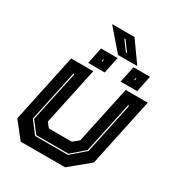

<svg xmlns="http://www.w3.org/2000/svg" viewBox="-192 -942 987 1066"><g transform="rotate(30 302.0 -409.5)"><path d="M100.5 0 19.5 -103 112.5 -540H254L175.5 -172L199.5 -141.5H346.5L383.5 -172L462 -540H603.5L510.5 -103L385.5 0ZM154 -67.5H365L453 -144L523 -473.5H516L446 -146L364 -74.5H158L102 -146.5L172 -473.5H165L95 -144.5ZM414.5 -566 436.5 -671H542.5L520.5 -566ZM206.5 -566 228.5 -671H334.5L312.5 -566ZM266 -612H271L273.5 -624H268.5ZM475 -612H480L482.5 -624H477.5ZM451.5 -687H328L214 -819H357.5ZM366.5 -721 320 -784H312L359 -721Z"/></g></svg>

Font: Tourney ExtraBold
Style: Italic
Weight: 800
Italic angle: -12°
Version: Version 1.015